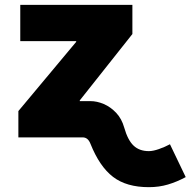

<svg xmlns="http://www.w3.org/2000/svg" viewBox="-20 -566 785 791"><path d="M55.7 0V-108.4L293.9 -393.6V-396.5H63.5V-545.9H525.4V-425.8L308.6 -152.3V-149.4H352.5Q379.4 -149.4 407.5 -137.5Q435.5 -125.5 458.5 -101.3Q481.4 -77.1 491.7 -40.5Q506.3 11.2 530.3 33.9Q554.2 56.6 593.3 56.6Q610.4 56.6 634.8 48.1Q659.2 39.6 680.2 28.3L745.1 163.6Q709 183.1 672.1 194.1Q635.3 205.1 593.3 205.1Q501 205.1 445.6 162.6Q390.1 120.1 352.5 25.9Q342.3 0 320.8 0Z"/></svg>

Font: Inter Black
Style: Regular
Weight: 900
Designer: Rasmus Andersson
Foundry: rsms
Version: Version 4.000;git-a52131595